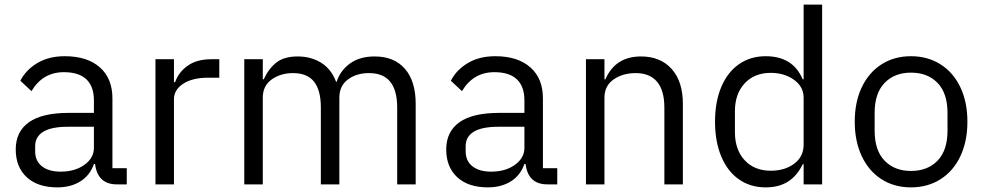

<svg xmlns="http://www.w3.org/2000/svg" viewBox="-20 -797 4252 830"><path d="M48 -151Q48 -228 105 -268.5Q162 -309 277 -309H386V-363Q386 -423 353.5 -454Q321 -485 256 -485Q165 -485 116 -403L68 -448Q92 -495 141.5 -524.5Q191 -554 260 -554Q357 -554 411.5 -506Q466 -458 466 -372V-70H528V0H485Q402 0 391 -88H386Q369 -39 327.5 -13Q286 13 228 13Q143 13 95.5 -31Q48 -75 48 -151ZM386 -158V-249H273Q202 -249 167 -227.5Q132 -206 132 -165V-143Q132 -101 161.5 -78Q191 -55 242 -55Q304 -55 345 -84.5Q386 -114 386 -158Z M652 0V-541H732V-442H737Q752 -485 791.5 -513Q831 -541 894 -541H928V-461H878Q812 -461 772 -435Q732 -409 732 -368V0Z M1036 0V-541H1116V-454H1120Q1141 -500 1174.5 -526.5Q1208 -553 1267 -553Q1324 -553 1368 -526Q1412 -499 1433 -443H1435Q1451 -492 1493 -522.5Q1535 -553 1600 -553Q1684 -553 1730.5 -499.5Q1777 -446 1777 -348V0H1697V-332Q1697 -406 1667 -443.5Q1637 -481 1575 -481Q1521 -481 1484 -453.5Q1447 -426 1447 -375V0H1367V-332Q1367 -407 1337.5 -444Q1308 -481 1247 -481Q1193 -481 1154.5 -453.5Q1116 -426 1116 -375V0Z M1909 -151Q1909 -228 1966 -268.5Q2023 -309 2138 -309H2247V-363Q2247 -423 2214.5 -454Q2182 -485 2117 -485Q2026 -485 1977 -403L1929 -448Q1953 -495 2002.5 -524.5Q2052 -554 2121 -554Q2218 -554 2272.5 -506Q2327 -458 2327 -372V-70H2389V0H2346Q2263 0 2252 -88H2247Q2230 -39 2188.5 -13Q2147 13 2089 13Q2004 13 1956.5 -31Q1909 -75 1909 -151ZM2247 -158V-249H2134Q2063 -249 2028 -227.5Q1993 -206 1993 -165V-143Q1993 -101 2022.5 -78Q2052 -55 2103 -55Q2165 -55 2206 -84.5Q2247 -114 2247 -158Z M2513 0V-541H2593V-454H2597Q2640 -553 2751 -553Q2835 -553 2883.5 -499Q2932 -445 2932 -348V0H2852V-332Q2852 -406 2820.5 -443.5Q2789 -481 2728 -481Q2672 -481 2632.5 -453.5Q2593 -426 2593 -375V0Z M3071 -271Q3071 -357 3098 -421Q3125 -485 3174.5 -519.5Q3224 -554 3290 -554Q3408 -554 3450 -454H3454V-777H3534V0H3454V-87H3450Q3426 -37 3386.5 -12Q3347 13 3290 13Q3224 13 3174.5 -21.5Q3125 -56 3098 -120.5Q3071 -185 3071 -271ZM3454 -172V-375Q3454 -422 3412.5 -452Q3371 -482 3312 -482Q3241 -482 3199 -436.5Q3157 -391 3157 -316V-226Q3157 -150 3199 -104.5Q3241 -59 3312 -59Q3373 -59 3413.5 -89.5Q3454 -120 3454 -172Z M3675 -271Q3675 -356 3705.5 -420Q3736 -484 3791 -519Q3846 -554 3918 -554Q3990 -554 4045.5 -519Q4101 -484 4131.5 -420Q4162 -356 4162 -271Q4162 -186 4131.5 -121.5Q4101 -57 4045.5 -22Q3990 13 3918 13Q3846 13 3791 -22Q3736 -57 3705.5 -121.5Q3675 -186 3675 -271ZM4076 -232V-309Q4076 -394 4033 -438.5Q3990 -483 3918 -483Q3847 -483 3804 -438.5Q3761 -394 3761 -309V-232Q3761 -147 3804 -102.5Q3847 -58 3918 -58Q3990 -58 4033 -102.5Q4076 -147 4076 -232Z"/></svg>

Font: IBM Plex Sans JP
Style: Regular
Weight: 400
Designer: Mike Abbink; Paul van der Laan; Pieter van Rosmalen; Wujin Sim; Yejin Wi; Jinhee Kim; Boomi Park; Yona Kim; Kichan Ma
Foundry: Sandoll Inc.
Version: Version 1.000